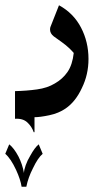

<svg xmlns="http://www.w3.org/2000/svg" viewBox="-97 -247 416 729"><path d="M152 165Q126 183 90.5 190.5Q55 198 34 198V255H31Q24 234 7 218Q-10 202 -40 204V99Q4 98 43.5 92.5Q83 87 111 70Q141 53 159.5 26Q178 -1 183 -46Q164 -68 139 -86Q114 -104 107 -109Q93 -120 93 -135Q93 -142 95 -146L127 -227Q182 -197 210.5 -142.5Q239 -88 239 -23Q239 36 214 87Q190 139 152 165ZM65 337Q47 352 28 392Q10 427 3 462H-15Q-19 435 -36 398Q-56 355 -77 337L-62 301Q-44 315 -27 347Q-12 376 -6 410Q-6 399 0.5 380.5Q7 362 18 344Q35 313 50 301Z"/></svg>

Font: Katibeh
Style: Regular
Weight: 400
Designer: Arabic design by Kourosh Beigpour, Latin design by Eduardo Tunni, engineering by Lasse Fister
Version: Version 1.0010g